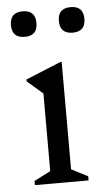

<svg xmlns="http://www.w3.org/2000/svg" viewBox="-50 -700 413 734"><g transform="rotate(-5 156.5 -333.0)"><path d="M54 0V-16L117 -48V-346L57 -398V-405L191 -460H197V-48L260 -16V0ZM65 -568Q16 -568 16 -617Q16 -666 65 -666Q114 -666 114 -617Q114 -568 65 -568ZM249 -568Q200 -568 200 -617Q200 -666 249 -666Q298 -666 298 -617Q298 -568 249 -568Z"/></g></svg>

Font: Spectral
Style: Regular
Weight: 400
Designer: Jean-Baptiste Levee
Foundry: Production Type
Version: Version 1.002